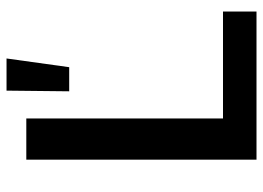

<svg xmlns="http://www.w3.org/2000/svg" viewBox="-126 -660 786 573"><g transform="rotate(-90 266.5 -373.0)"><path d="M77 0H519V-100H200V-687H77ZM281 -559H353L379 -746H283Z"/></g></svg>

Font: Ronzino Medium
Style: Regular
Weight: 500
Designer: Nunzio Mazzaferro
Foundry: Collletttivo
Version: Version 1.000;Glyphs 3.3 (3337)